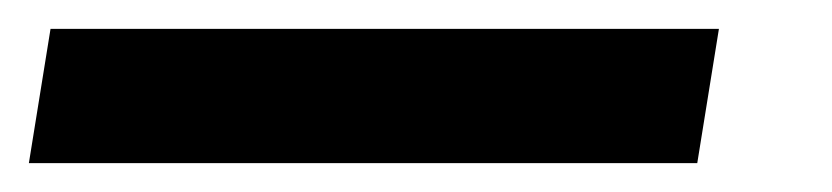

<svg xmlns="http://www.w3.org/2000/svg" viewBox="-56 -20 576 133"><path d="M-36 93 -21 0H442L427 93Z"/></svg>

Font: Nunito Sans 10pt ExtraBold
Style: Italic
Weight: 800
Italic angle: -9°
Designer: Vernon Adams
Foundry: Vernon Adams
Version: Version 3.101;gftools[0.9.27]